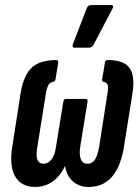

<svg xmlns="http://www.w3.org/2000/svg" viewBox="-20 -735 550 761"><path d="M120 6Q65 6 40.5 -35Q16 -76 29 -156L62 -368Q74 -437 106 -467Q138 -497 203 -497Q211 -497 211 -488L200 -421Q198 -412 192 -411Q179 -409 172.5 -399Q166 -389 162 -365L128 -153Q122 -116 128.5 -101Q135 -86 153 -86Q171 -86 184.5 -103.5Q198 -121 202 -154L231 -332Q233 -343 242 -343H319Q329 -343 327 -332L298 -154Q293 -121 300.5 -103.5Q308 -86 327 -86Q344 -86 355 -100.5Q366 -115 373 -153L406 -365Q410 -389 406.5 -399Q403 -409 389 -411Q384 -413 385 -421L396 -488Q398 -497 407 -497Q471 -497 493.5 -465.5Q516 -434 505 -365L471 -151Q458 -73 423 -33.5Q388 6 332 6Q294 6 269.5 -15.5Q245 -37 238 -76H237Q219 -37 188.5 -15.5Q158 6 120 6ZM275 -546Q269 -546 268 -550Q267 -554 269 -560L324 -703Q327 -710 331.5 -712.5Q336 -715 342 -715H420Q427 -715 428 -710.5Q429 -706 426 -701L351 -558Q345 -546 332 -546Z"/></svg>

Font: Sofia Sans Extra Condensed
Style: Bold Italic
Weight: 700
Italic angle: -9°
Designer: Botio Nikoltchev, Ani Petrova
Foundry: lettersoup
Version: Version 4.101